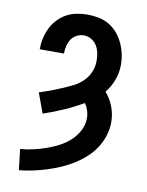

<svg xmlns="http://www.w3.org/2000/svg" viewBox="-85 -589 669 873"><g transform="rotate(10 250.0 -152.5)"><path d="M63 223 52 127Q82 125 112 118Q142 111 170.5 101Q199 91 226 77Q253 63 275.5 42.5Q298 22 312.5 -5.5Q327 -33 327 -63Q327 -81 321.5 -98Q316 -115 306 -130Q263 -105 217.5 -85Q172 -65 125 -49L91 -141Q116 -149 141.5 -158.5Q167 -168 191.5 -178.5Q216 -189 240.5 -201Q265 -213 284.5 -232Q304 -251 314.5 -276Q325 -301 325 -328Q325 -346 321.5 -364Q318 -382 308.5 -397.5Q299 -413 283 -422.5Q267 -432 249 -432Q231 -432 215.5 -424Q200 -416 190.5 -401.5Q181 -387 177 -369.5Q173 -352 173 -335Q173 -335 173 -335Q173 -335 173 -335H61Q61 -335 61 -335Q61 -335 61 -335Q61 -361 66.5 -386Q72 -411 83 -433.5Q94 -456 111.5 -475Q129 -494 151 -506Q173 -518 198 -523Q223 -528 249 -528Q274 -528 299.5 -523Q325 -518 347.5 -505Q370 -492 387 -472Q404 -452 415 -428.5Q426 -405 431.5 -380Q437 -355 437 -329Q437 -293 424.5 -259Q412 -225 389 -197Q413 -170 426 -135.5Q439 -101 439 -65Q439 -33 429 -1.5Q419 30 401 57Q383 84 359 105.5Q335 127 307.5 144Q280 161 250 174Q220 187 189.5 196.5Q159 206 127.5 213Q96 220 63 223Z"/></g></svg>

Font: Iosevka Gothic
Style: Bold
Weight: 700
Monospace: yes
Designer: Belleve Invis
Foundry: Belleve Invis
Version: Version 15.5.1; ttfautohint (v1.8.4)